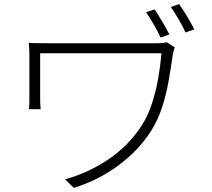

<svg xmlns="http://www.w3.org/2000/svg" viewBox="-20 -874 1040 941"><path d="M737.8 -828.1Q754.4 -803.2 775.1 -768.3Q795.9 -733.4 810.1 -705.1L767.1 -689.9Q753.4 -720.2 733.4 -754.4Q713.4 -788.6 695.8 -814ZM857.9 -854Q875.5 -829.1 896.2 -794.9Q917 -760.7 932.1 -730L889.2 -714.8Q874.5 -747.1 854.7 -780.8Q835 -814.5 816.9 -839.8ZM836.9 -641.1Q834 -635.7 830.8 -624Q827.6 -612.3 827.1 -606.9Q817.9 -543.5 806.4 -477.5Q794.9 -411.6 774.7 -348.9Q754.4 -286.1 720.2 -231.9Q660.2 -137.7 561.5 -64.2Q462.9 9.3 341.8 46.9L298.8 4.9Q415 -27.3 512.9 -94Q610.8 -160.6 673.8 -257.8Q704.1 -304.7 723.6 -363.5Q743.2 -422.4 754.6 -486.3Q766.1 -550.3 771 -612.8H176.8V-392.1Q176.8 -381.3 177.2 -368.2Q177.7 -355 179.2 -338.9H122.1Q123.5 -355 123.8 -368.2Q124 -381.3 124 -392.1V-606.9Q124 -635.7 121.1 -664.1Q139.2 -662.6 163.1 -662.4Q187 -662.1 217.8 -662.1H752.9Q763.7 -662.1 775.9 -663.1Q788.1 -664.1 796.9 -667Z"/></svg>

Font: Source Han Sans CN Light
Style: Regular
Weight: 300
Designer: Ryoko NISHIZUKA  (kana, bopomofo & ideographs); Paul D. Hunt (Latin, Greek & Cyrillic); Sandoll Communications , Soo-you
Foundry: Adobe
Version: Version 2.000;hotconv 1.0.107;makeotfexe 2.5.65593